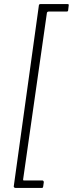

<svg xmlns="http://www.w3.org/2000/svg" viewBox="-20 -762 359 947"><path d="M57 165Q53 165 50 162.5Q47 160 48 156L172 -737Q173 -740 174.5 -741Q176 -742 180 -742H312Q316 -742 318 -740.5Q320 -739 319 -736L316 -710Q315 -707 313.5 -706Q312 -705 309 -705H220Q216 -705 213.5 -702.5Q211 -700 211 -696L94 123Q94 127 94.5 127.5Q95 128 99 128H188Q192 128 194 130.5Q196 133 196 137L193 158Q192 162 191 163.5Q190 165 185 165H57Z"/></svg>

Font: Libre Franklin Thin Thin
Style: Italic
Weight: 250
Italic angle: -8°
Version: Version 3.000